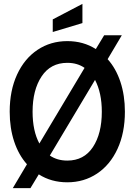

<svg xmlns="http://www.w3.org/2000/svg" viewBox="-20 -926 694 990"><path d="M624 -350Q624 -241 586 -158.5Q548 -76 480.5 -31Q413 14 327 14Q244 14 180 -27L137 44H46L119 -79Q76 -127 53 -196.5Q30 -266 30 -350Q30 -459 68 -541.5Q106 -624 173.5 -669Q241 -714 327 -714Q410 -714 474 -673L517 -744H608L535 -621Q578 -573 601 -503.5Q624 -434 624 -350ZM183 -186 416 -576Q379 -602 327 -602Q241 -602 194.5 -532Q148 -462 148 -350Q148 -251 183 -186ZM505 -350Q505 -447 470 -514L237 -124Q275 -98 327 -98Q413 -98 459 -167.5Q505 -237 505 -350ZM252 -826 405 -906V-807L252 -761Z"/></svg>

Font: Cabin Condensed SemiBold
Style: Regular
Weight: 600
Width: 3
Designer: Pablo Impallari
Foundry: Pablo Impallari. http://www.impallari.com Igino Marini. http://www.ikern.com
Version: Version 2.200